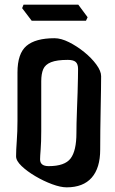

<svg xmlns="http://www.w3.org/2000/svg" viewBox="-20 -812 495 824"><path d="M266 -8Q240 -8 203.5 -21.5Q167 -35 131.5 -56Q96 -77 72.5 -99.5Q49 -122 49 -141Q49 -167 52 -207.5Q55 -248 55 -293V-501Q55 -582 93.5 -615Q132 -648 214 -648Q242 -648 276 -631Q310 -614 341.5 -588.5Q373 -563 393.5 -535Q414 -507 414 -485Q414 -466 413.5 -428.5Q413 -391 412 -344.5Q411 -298 410.5 -252Q410 -206 410 -170Q410 -91 373.5 -49.5Q337 -8 266 -8ZM189 -99Q258 -99 283 -132Q308 -165 308 -241Q308 -255 308.5 -283Q309 -311 310.5 -345.5Q312 -380 313 -414.5Q314 -449 314.5 -476Q315 -503 315 -516Q315 -537 305 -546Q295 -555 271 -555Q224 -555 199 -545Q174 -535 165.5 -515Q157 -495 157 -463V-250Q157 -202 154.5 -171Q152 -140 152 -128Q152 -99 189 -99ZM116 -723 75 -777 81 -792H316L356 -738L349 -723Z"/></svg>

Font: Jaini
Style: Regular
Weight: 400
Designer: Maithili Shingre, Girish Dalvi (Devanagari), Taresh Vohra (Latin)
Foundry: Ek Type
Version: Version 2.000; ttfautohint (v1.8.4.7-5d5b)